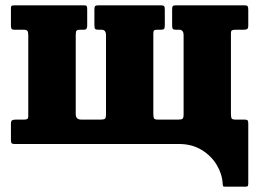

<svg xmlns="http://www.w3.org/2000/svg" viewBox="-20 -540 968 720"><path d="M377.5 -408Q377.5 -428.5 361 -428.5H349Q340 -428.5 337 -431.5Q334 -434.5 334 -445.5V-505Q334 -514 336.8 -517Q339.5 -520 348 -520H584Q593 -520 595.5 -516.8Q598 -513.5 598 -504V-444.5Q598 -434 594.8 -431.2Q591.5 -428.5 583 -428.5H569Q561 -428.5 558 -426.2Q555 -424 555 -414.5V-114Q555 -101 557.5 -96.2Q560 -91.5 573 -91.5H648.5Q660.5 -91.5 664.5 -94.8Q668.5 -98 668.5 -111V-408Q668.5 -428.5 652 -428.5H639.5Q631 -428.5 628.2 -431.5Q625.5 -434.5 625.5 -445.5V-505Q625.5 -514 628 -517Q630.5 -520 639.5 -520H897Q906 -520 908.5 -516.8Q911 -513.5 911 -504V-444.5Q911 -434 907 -431.2Q903 -428.5 893 -428.5H863Q853.5 -428.5 849.8 -426.2Q846 -424 846 -414.5V-114Q846 -101 848.5 -96.2Q851 -91.5 864 -91.5H898Q906.5 -91.5 908.8 -88.2Q911 -85 911 -76.5V146.5Q911 153 909.8 156.5Q908.5 160 901.5 160H824.5Q817.5 160 816.5 157.8Q815.5 155.5 815 148.5Q813 112.5 792.8 78.5Q772.5 44.5 736.2 22.2Q700 0 651 0H35Q26 0 23.5 -3.2Q21 -6.5 21 -16V-75.5Q21 -86 25.2 -88.8Q29.5 -91.5 39 -91.5H70Q78.5 -91.5 82.2 -93.8Q86 -96 86 -105.5V-406Q86 -419 83 -423.8Q80 -428.5 69 -428.5H34Q26 -428.5 23.5 -431.8Q21 -435 21 -443.5V-509Q21 -517.5 24.8 -518.8Q28.5 -520 36.5 -520H296Q304 -520 305.5 -516.5Q307 -513 307 -504.5V-443Q307 -428.5 295.5 -428.5H280Q270.5 -428.5 267.2 -425.2Q264 -422 264 -409V-112Q264 -91.5 285 -91.5H357.5Q369.5 -91.5 373.5 -94.8Q377.5 -98 377.5 -111Z"/></svg>

Font: Besley* Narrow Heavy
Style: Regular
Weight: 800
Width: 4
Designer: Owen Earl
Foundry: indestructible type*
Version: Version 3.000; ttfautohint (v1.8.3)